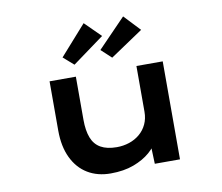

<svg xmlns="http://www.w3.org/2000/svg" viewBox="-86 -906 1179 1021"><g transform="rotate(-10 503.5 -396.0)"><path d="M432 10Q361 10 308 -22Q255 -54 225.5 -115.5Q196 -177 196 -263V-529H338V-296Q338 -238 353 -199Q368 -160 401.5 -141Q435 -122 488 -122Q523 -122 555 -132.5Q587 -143 612 -164Q637 -185 651 -215Q665 -245 665 -282V-529H807V0H671L667 -109L692 -121Q680 -91 645 -60.5Q610 -30 556.5 -10Q503 10 432 10ZM546 -595 491 -646 641 -801 723 -714ZM342 -593 286 -642 428 -802 513 -718Z"/></g></svg>

Font: Lexend Zetta SemiBold
Style: Regular
Weight: 600
Designer: Bonnie Shaver-Troup, Thomas Jockin
Foundry: Lexend
Version: Version 1.007